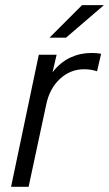

<svg xmlns="http://www.w3.org/2000/svg" viewBox="-20 -717 419 737"><path d="M128.9 -506.8H197.3L181.6 -439.5Q210.9 -477.5 250 -496.1Q288.1 -513.7 331.1 -513.7Q349.6 -513.7 368.2 -510.7L352.5 -443.4Q329.1 -451.2 302.7 -451.2Q250 -451.2 210 -414.1Q169.9 -377 157.2 -314.5L89.8 0H22.5ZM294.9 -697.3H378.9L233.4 -572.3H169.9Z"/></svg>

Font: Dinish
Style: Italic
Weight: 400
Italic angle: -12°
Designer: Bert Driehuis
Foundry: Playbeing
Version: Version 3.002; git-62d0f29-release